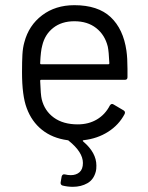

<svg xmlns="http://www.w3.org/2000/svg" viewBox="-20 -534 573 741"><path d="M472 -268V-236Q472 -226 462 -226H139Q135 -226 135 -222Q137 -167 141 -151Q152 -106 188 -80Q224 -54 280 -54Q322 -54 354 -73Q386 -92 404 -127Q410 -136 418 -131L457 -108Q465 -103 461 -94Q439 -52 397.5 -25.5Q356 1 303 7Q297 8 301 12Q352 55 352 105Q352 120 350 127Q342 159 317.5 173Q293 187 261 187Q241 187 221 182Q213 179 214 170L218 147Q219 143 222 140.5Q225 138 230 139Q242 142 253 142Q274 142 287 130.5Q300 119 300 95Q300 53 245 9Q244 7 240 7Q182 -1 142 -33Q102 -65 83 -117Q65 -165 65 -255Q65 -297 66.5 -323.5Q68 -350 74 -371Q91 -436 142.5 -475Q194 -514 267 -514Q358 -514 407 -468Q456 -422 468 -338Q472 -310 472 -268ZM143 -358Q137 -337 135 -290Q135 -286 139 -286H398Q402 -286 402 -290Q400 -335 396 -354Q385 -399 351.5 -425.5Q318 -452 267 -452Q218 -452 185.5 -426.5Q153 -401 143 -358Z"/></svg>

Font: Barlow
Style: Regular
Weight: 400
Designer: Jeremy Tribby
Foundry: Tribby Type
Version: Version 1.408;December 10, 2018;FontCreator 11.5.0.2430 64-b